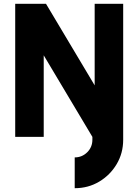

<svg xmlns="http://www.w3.org/2000/svg" viewBox="-20 -720 728 1010"><path d="M60 0V-700H222L478 -271V-700H628V0H466L210 -429V0ZM373 108Q411.5 108 438.8 81Q466 54 466 15V-11H628V15Q628 85.5 593.8 143.2Q559.5 201 501.8 235.5Q444 270 373 270Z"/></svg>

Font: Urbanist Black
Style: Regular
Weight: 900
Designer: Corey Hu
Foundry: Corey Hu
Version: Version 1.330; ttfautohint (v1.8.4.7-5d5b)